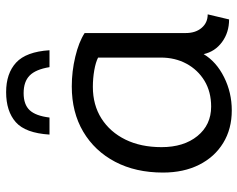

<svg xmlns="http://www.w3.org/2000/svg" viewBox="-96 -688 794 642"><g transform="rotate(-90 301.0 -367.0)"><path d="M253 11Q190.5 11 143.8 -17.8Q97 -46.5 71 -98.2Q45 -150 45 -219Q45 -310.5 81 -379Q117 -447.5 181.8 -485.8Q246.5 -524 333 -524Q383.5 -524 432.5 -512.2Q481.5 -500.5 511.5 -481V-143Q511.5 -110 528.8 -89.8Q546 -69.5 574 -69.5L557 2Q513.5 2 481.5 -21.5Q449.5 -45 441 -83Q415.5 -40.5 364 -14.8Q312.5 11 253 11ZM265.5 -58Q315 -58 351.8 -80.2Q388.5 -102.5 409 -140.5Q429.5 -178.5 429.5 -226.5V-436Q414 -444 387 -448.8Q360 -453.5 331.5 -453.5Q271 -453.5 225.8 -424.8Q180.5 -396 155.2 -344.5Q130 -293 130 -224Q130 -149.5 167.2 -103.8Q204.5 -58 265.5 -58ZM172 -598.5Q177 -679 213.5 -711.2Q250 -743.5 314 -743.5Q376.5 -743.5 412.8 -710Q449 -676.5 454 -598.5H397.5Q390 -644.5 369.5 -664.8Q349 -685 310.5 -685Q272.5 -685 253.5 -664.8Q234.5 -644.5 229 -598.5Z"/></g></svg>

Font: Mooli
Style: Regular
Weight: 400
Designer: Vernon Adams
Foundry: Vernon Adams
Version: Version 1.000; ttfautohint (v1.8.4.7-5d5b);gftools[0.9.33]